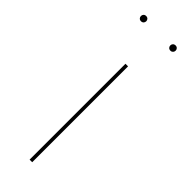

<svg xmlns="http://www.w3.org/2000/svg" viewBox="-239 -718 734 734"><g transform="rotate(45 127.5 -351.5)"><path d="M47.6 -703.4C38.9 -703.4 33.4 -697 33.4 -689.3C33.4 -681.6 38.9 -675.1 47.6 -675.1C56.7 -675.1 62.1 -681.6 62.1 -689.3C62.1 -697 56.7 -703.4 47.6 -703.4ZM206.9 -703.4C197.7 -703.4 192.3 -697 192.3 -689.3C192.3 -681.6 197.7 -675.1 206.9 -675.1C215.6 -675.1 221 -681.6 221 -689.3C221 -697 215.6 -703.4 206.9 -703.4ZM134.7 -518.3H120.7V0H134.7Z"/></g></svg>

Font: Fira Sans Hair
Style: Regular
Weight: 100
Designer: bBox Type GmbH & Carrois Corporate GbR & Edenspiekermann AG
Foundry: bBox Type GmbH & Carrois Corporate GbR & Edenspiekermann AG
Version: Version 4.300;PS 004.300;hotconv 1.0.88;makeotf.lib2.5.64775